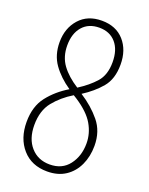

<svg xmlns="http://www.w3.org/2000/svg" viewBox="-139 -795 679 877"><g transform="rotate(20 200.5 -356.5)"><path d="M202 -723Q271 -723 310.5 -678.5Q350 -634 350 -563Q350 -493 315 -451.5Q280 -410 228 -377Q286 -340 325.5 -292Q365 -244 365 -174Q365 -122 345.5 -80Q326 -38 289.5 -14Q253 10 201 10Q125 10 80.5 -40.5Q36 -91 36 -171Q36 -247 74 -295.5Q112 -344 169 -378Q116 -414 84.5 -458.5Q53 -503 53 -565Q53 -633 93 -678Q133 -723 202 -723ZM202 -689Q150 -689 120.5 -655Q91 -621 91 -563Q91 -508 119.5 -469Q148 -430 200 -397Q249 -428 280.5 -463.5Q312 -499 312 -561Q312 -621 282.5 -655Q253 -689 202 -689ZM74 -170Q74 -103 109 -63.5Q144 -24 201 -24Q261 -24 294 -67Q327 -110 327 -172Q327 -220 301.5 -264Q276 -308 213 -349L197 -359Q144 -327 109 -283.5Q74 -240 74 -170Z"/></g></svg>

Font: Noto Sans Lao Looped ExtraCondensed ExtraLight
Style: Regular
Weight: 200
Width: 2
Designer: Mark Frömberg, Ben Mitchell
Foundry: The Fontpad Ltd
Version: Version 1.002; ttfautohint (v1.8.4.7-5d5b)